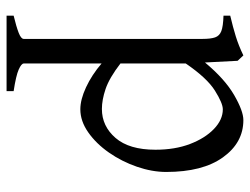

<svg xmlns="http://www.w3.org/2000/svg" viewBox="-106 -402 743 570"><g transform="rotate(90 265.0 -117.5)"><path d="M169 -48V183Q169 190 187 198Q205 206 251 213V234H27V213Q60 205 78 198Q96 191 96 183V-348Q96 -372 91.5 -385Q87 -398 73 -403.5Q59 -409 27 -410V-430Q61 -438 88.5 -446.5Q116 -455 145 -469L161 -452L166 -355Q215 -414 262.5 -441.5Q310 -469 337 -469Q404 -469 447.5 -408.5Q491 -348 491 -240Q491 -198 475.5 -153Q460 -108 433.5 -70Q407 -32 373.5 -8.5Q340 15 305 15Q276 15 239.5 -2Q203 -19 169 -48ZM169 -298V-104Q212 -71 244.5 -60Q277 -49 304 -49Q355 -49 390 -89.5Q425 -130 425 -208Q425 -266 408 -310.5Q391 -355 363.5 -381.5Q336 -408 305 -408Q287 -408 249.5 -384.5Q212 -361 169 -298Z"/></g></svg>

Font: ChillKai
Style: Regular
Weight: 400
Designer: ChillType
Foundry: 寒蝉字型
Version: Version 2.000